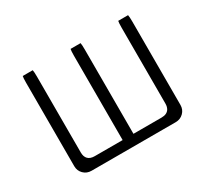

<svg xmlns="http://www.w3.org/2000/svg" viewBox="-138 -942 1276 1170"><g transform="rotate(-30 500.0 -357.0)"><path d="M463.4 -709.5Q460.4 -696.8 460.4 -663.1V-69.8H263.7Q233.4 -69.8 217.5 -85.7Q201.7 -101.6 201.7 -131.8V-666Q201.7 -699.7 198.7 -712.4H128.4Q125.5 -699.7 125.5 -666V-79.1Q125.5 -46.9 147.7 -24.7Q169.9 -2.4 203.1 -2.4H794.9Q828.1 -2.4 850.6 -24.9Q872.6 -46.9 872.6 -79.1V-666Q872.6 -699.7 869.6 -712.4H800.3Q797.4 -699.7 797.4 -666V-131.8Q797.4 -110.4 788.6 -95.2Q773.4 -69.8 734.4 -69.8H536.6V-663.1Q536.6 -696.8 533.7 -709.5Z"/></g></svg>

Font: YuPearl-ExtraLight
Style: ExtraLight
Weight: 200
Designer: Max Yao
Foundry: Max-Everyday
Version: Version 1.011; ttfautohint (v1.8.3)